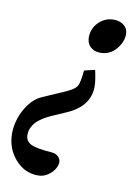

<svg xmlns="http://www.w3.org/2000/svg" viewBox="-165 -477 550 789"><g transform="rotate(10 110.5 -82.5)"><path d="M213.4 -281.2Q188.5 -281.2 172.6 -296.1Q156.7 -311 156.7 -335.4Q156.7 -372.6 182.9 -398.7Q209 -424.8 245.6 -424.8Q271.5 -424.8 288.3 -411.1Q305.2 -397.5 305.2 -374.5Q305.2 -341.8 279.5 -311.5Q253.9 -281.2 213.4 -281.2ZM49.3 259.8Q-7.3 259.8 -46.4 214.8Q-85.4 169.9 -85.4 107.9Q-85.4 78.1 -75.2 45.4Q-64.9 12.7 -42.7 -17.1Q-20.5 -46.9 8.8 -59.6L104 -101.1Q135.7 -115.7 145 -128.2Q154.3 -140.6 158.2 -173.8Q159.2 -179.2 159.9 -187.3Q160.6 -195.3 161.1 -197.8L205.6 -208.5Q215.3 -165 215.3 -140.6Q215.3 -58.6 123.5 -17.6L63 8.8Q35.6 21 17.6 34.2Q-0.5 47.4 -8.5 60.1Q-16.6 72.8 -19.3 82.3Q-22 91.8 -22 103Q-22 129.4 2 140.9Q25.9 152.3 88.9 156.7Q105.5 157.7 116 167.7Q126.5 177.7 126.5 191.9Q126.5 202.6 118.7 217.5Q110.8 232.4 92 246.1Q73.2 259.8 49.3 259.8Z"/></g></svg>

Font: Elstob SemiBold
Style: Italic
Weight: 600
Italic angle: -20°
Designer: Peter S. Baker
Version: Version 1.015